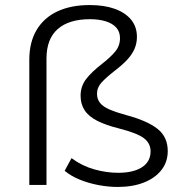

<svg xmlns="http://www.w3.org/2000/svg" viewBox="-20 -732 724 760"><path d="M446 8Q408 8 369 0.5Q330 -7 295.5 -21Q261 -35 236 -56L263 -106Q305 -75 353.5 -61.5Q402 -48 447 -48Q508 -48 542 -70Q576 -92 576 -133Q576 -165 549.5 -185Q523 -205 453 -223Q400 -236 365.5 -253.5Q331 -271 315 -295.5Q299 -320 299 -353Q299 -390 320.5 -418.5Q342 -447 386 -481Q418 -506 436.5 -528.5Q455 -551 455 -581Q455 -606 440.5 -622.5Q426 -639 399 -647.5Q372 -656 336 -656Q253 -656 208.5 -617Q164 -578 164 -500V0H96V-495Q96 -565 125 -613.5Q154 -662 207.5 -687Q261 -712 335 -712Q393 -712 434.5 -697Q476 -682 499 -654Q522 -626 522 -586Q522 -560 512 -537.5Q502 -515 482 -494Q462 -473 433 -451Q401 -426 382.5 -406Q364 -386 364 -361Q364 -339 376.5 -324Q389 -309 415 -298Q441 -287 481 -276Q563 -254 603.5 -222Q644 -190 644 -134Q644 -91 619 -59Q594 -27 549.5 -9.5Q505 8 446 8Z"/></svg>

Font: Nunito Sans 10pt SemiExpanded Light
Style: Regular
Weight: 300
Width: 6
Designer: Vernon Adams
Foundry: Vernon Adams
Version: Version 3.101;gftools[0.9.27]